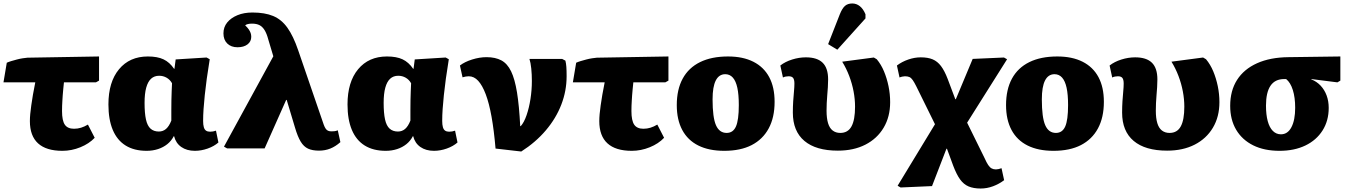

<svg xmlns="http://www.w3.org/2000/svg" viewBox="-23 -854 7774 1105"><path d="M336 14Q243 14 196 -29Q149 -72 149 -157Q149 -175 151 -197.5Q153 -220 157 -247.5Q161 -275 166.5 -308.5Q172 -342 180 -380H-3L16 -493Q27 -498 42 -502.5Q57 -507 74 -511.5Q91 -516 107 -518.5Q123 -521 135 -522L547 -529V-390L529 -380H345Q343 -359 341 -340.5Q339 -322 338 -306Q337 -290 336 -275Q335 -260 334.5 -245Q334 -230 334 -215Q334 -160 350 -136.5Q366 -113 403 -113Q424 -113 443.5 -119Q463 -125 483 -137L522 -61Q490 -27 439.5 -6.5Q389 14 336 14Z M821 14Q749 14 700 -16.5Q651 -47 626 -106.5Q601 -166 601 -253Q601 -382 662 -455.5Q723 -529 828 -529Q883 -529 918 -512.5Q953 -496 979 -458H981L988 -512L1166 -523L1184 -513Q1174 -452 1167 -401Q1160 -350 1155.5 -306.5Q1151 -263 1148.5 -226.5Q1146 -190 1146 -158Q1146 -136 1150 -122Q1154 -108 1163 -102Q1172 -96 1186 -96Q1195 -96 1203 -97.5Q1211 -99 1220 -102L1234 -34Q1209 -12 1172 1Q1135 14 1099 14Q1052 14 1020.5 -8Q989 -30 979 -70H977Q963 -43 940 -24.5Q917 -6 886.5 4Q856 14 821 14ZM891 -97Q915 -97 932.5 -112Q950 -127 963 -160Q963 -193 963 -222Q963 -251 963.5 -277.5Q964 -304 965 -328.5Q966 -353 967 -375Q955 -396 935.5 -407Q916 -418 893 -418Q865 -418 846.5 -401Q828 -384 818.5 -349.5Q809 -315 809 -262Q809 -203 817 -166.5Q825 -130 843.5 -113.5Q862 -97 891 -97Z M1921 -104 1936 -36Q1908 -11 1878 1Q1848 13 1813 13Q1775 13 1750 1.5Q1725 -10 1707.5 -39Q1690 -68 1675 -119L1627 -279H1624L1500 0H1284L1266 -10L1550 -530L1521 -627Q1512 -661 1499.5 -681Q1487 -701 1470 -709.5Q1453 -718 1427 -718Q1414 -718 1403.5 -715.5Q1393 -713 1388 -708Q1401 -696 1408.5 -685Q1416 -674 1419.5 -664Q1423 -654 1423 -642Q1423 -615 1401.5 -598.5Q1380 -582 1344 -582Q1307 -582 1285 -603.5Q1263 -625 1263 -662Q1263 -698 1284.5 -724.5Q1306 -751 1343.5 -766.5Q1381 -782 1430 -782Q1501 -782 1549 -762Q1597 -742 1631 -694.5Q1665 -647 1693 -565L1840 -137Q1845 -123 1851 -114Q1857 -105 1865 -101.5Q1873 -98 1885 -98Q1895 -98 1903 -99Q1911 -100 1921 -104Z M2197 14Q2125 14 2076 -16.5Q2027 -47 2002 -106.5Q1977 -166 1977 -253Q1977 -382 2038 -455.5Q2099 -529 2204 -529Q2259 -529 2294 -512.5Q2329 -496 2355 -458H2357L2364 -512L2542 -523L2560 -513Q2550 -452 2543 -401Q2536 -350 2531.5 -306.5Q2527 -263 2524.5 -226.5Q2522 -190 2522 -158Q2522 -136 2526 -122Q2530 -108 2539 -102Q2548 -96 2562 -96Q2571 -96 2579 -97.5Q2587 -99 2596 -102L2610 -34Q2585 -12 2548 1Q2511 14 2475 14Q2428 14 2396.5 -8Q2365 -30 2355 -70H2353Q2339 -43 2316 -24.5Q2293 -6 2262.5 4Q2232 14 2197 14ZM2267 -97Q2291 -97 2308.5 -112Q2326 -127 2339 -160Q2339 -193 2339 -222Q2339 -251 2339.5 -277.5Q2340 -304 2341 -328.5Q2342 -353 2343 -375Q2331 -396 2311.5 -407Q2292 -418 2269 -418Q2241 -418 2222.5 -401Q2204 -384 2194.5 -349.5Q2185 -315 2185 -262Q2185 -203 2193 -166.5Q2201 -130 2219.5 -113.5Q2238 -97 2267 -97Z M2977 18 2829 1Q2820 -104 2806 -182Q2792 -260 2772.5 -311.5Q2753 -363 2729 -389Q2705 -415 2675 -415Q2658 -415 2639 -409L2624 -477Q2651 -498 2694 -511.5Q2737 -525 2777 -525Q2828 -525 2862.5 -506.5Q2897 -488 2918.5 -443.5Q2940 -399 2952.5 -322Q2965 -245 2971 -128H2974Q2993 -149 3007.5 -191Q3022 -233 3030 -284.5Q3038 -336 3038 -388Q3038 -426 3034.5 -460Q3031 -494 3024 -515H3212L3231 -505Q3235 -489 3236.5 -469Q3238 -449 3238 -415Q3238 -331 3207.5 -252Q3177 -173 3118.5 -104Q3060 -35 2977 18Z M3613 14Q3520 14 3473 -29Q3426 -72 3426 -157Q3426 -175 3428 -197.5Q3430 -220 3434 -247.5Q3438 -275 3443.5 -308.5Q3449 -342 3457 -380H3274L3293 -493Q3304 -498 3319 -502.5Q3334 -507 3351 -511.5Q3368 -516 3384 -518.5Q3400 -521 3412 -522L3824 -529V-390L3806 -380H3622Q3620 -359 3618 -340.5Q3616 -322 3615 -306Q3614 -290 3613 -275Q3612 -260 3611.5 -245Q3611 -230 3611 -215Q3611 -160 3627 -136.5Q3643 -113 3680 -113Q3701 -113 3720.5 -119Q3740 -125 3760 -137L3799 -61Q3767 -27 3716.5 -6.5Q3666 14 3613 14Z M4145 14Q4057 14 3996 -16.5Q3935 -47 3903.5 -106Q3872 -165 3872 -249Q3872 -339 3906 -401.5Q3940 -464 4006 -496.5Q4072 -529 4167 -529Q4253 -529 4313 -498.5Q4373 -468 4404 -410Q4435 -352 4435 -268Q4435 -178 4401 -115Q4367 -52 4303 -19Q4239 14 4145 14ZM4159 -89Q4196 -89 4212.5 -126Q4229 -163 4229 -249Q4229 -310 4220.5 -349Q4212 -388 4194.5 -407.5Q4177 -427 4151 -427Q4115 -427 4096.5 -391Q4078 -355 4078 -282Q4078 -178 4097.5 -133.5Q4117 -89 4159 -89Z M4799 13Q4673 13 4606.5 -43Q4540 -99 4540 -206Q4540 -241 4542 -271.5Q4544 -302 4546.5 -328Q4549 -354 4549 -373Q4549 -396 4541.5 -405.5Q4534 -415 4516 -415Q4508 -415 4499.5 -413.5Q4491 -412 4483 -408L4468 -477Q4496 -499 4536 -511.5Q4576 -524 4615 -524Q4680 -524 4711.5 -493Q4743 -462 4743 -397Q4743 -375 4741.5 -352Q4740 -329 4738 -306Q4736 -283 4735 -260.5Q4734 -238 4734 -217Q4734 -174 4742.5 -145.5Q4751 -117 4769 -103Q4787 -89 4813 -89Q4857 -89 4877.5 -126.5Q4898 -164 4898 -240Q4898 -283 4889.5 -328Q4881 -373 4864.5 -416.5Q4848 -460 4824 -499L5006 -523L5023 -513Q5048 -483 5064.5 -443.5Q5081 -404 5090.5 -358.5Q5100 -313 5100 -266Q5100 -182 5062.5 -119Q5025 -56 4957.5 -21.5Q4890 13 4799 13ZM4796 -568 4743 -600 4810 -771Q4824 -806 4840 -820Q4856 -834 4882 -834Q4906 -834 4925.5 -818.5Q4945 -803 4958 -772V-748Z M5621 231Q5580 231 5551.5 219Q5523 207 5502.5 178.5Q5482 150 5463 100L5427 2H5424L5341 217L5160 225L5143 215L5358 -139L5250 -358Q5239 -380 5230 -393Q5221 -406 5211 -410.5Q5201 -415 5185 -415Q5179 -415 5169.5 -413Q5160 -411 5154 -408L5139 -477Q5168 -499 5204.5 -511.5Q5241 -524 5276 -524Q5317 -524 5344.5 -512.5Q5372 -501 5392.5 -474Q5413 -447 5431 -400L5475 -283H5478L5575 -515L5755 -523L5773 -513L5543 -148L5644 57Q5655 82 5664.5 96Q5674 110 5684.5 115.5Q5695 121 5709 121Q5715 121 5724.5 119Q5734 117 5741 114L5756 183Q5727 205 5692 218Q5657 231 5621 231Z M6040 14Q5952 14 5891 -16.5Q5830 -47 5798.5 -106Q5767 -165 5767 -249Q5767 -339 5801 -401.5Q5835 -464 5901 -496.5Q5967 -529 6062 -529Q6148 -529 6208 -498.5Q6268 -468 6299 -410Q6330 -352 6330 -268Q6330 -178 6296 -115Q6262 -52 6198 -19Q6134 14 6040 14ZM6054 -89Q6091 -89 6107.5 -126Q6124 -163 6124 -249Q6124 -310 6115.5 -349Q6107 -388 6089.5 -407.5Q6072 -427 6046 -427Q6010 -427 5991.5 -391Q5973 -355 5973 -282Q5973 -178 5992.5 -133.5Q6012 -89 6054 -89Z M6694 13Q6568 13 6501.5 -43Q6435 -99 6435 -206Q6435 -241 6437 -271.5Q6439 -302 6441.5 -328Q6444 -354 6444 -373Q6444 -396 6436.5 -405.5Q6429 -415 6411 -415Q6403 -415 6394.5 -413.5Q6386 -412 6378 -408L6363 -477Q6391 -499 6431 -511.5Q6471 -524 6510 -524Q6575 -524 6606.5 -493Q6638 -462 6638 -397Q6638 -375 6636.5 -352Q6635 -329 6633 -306Q6631 -283 6630 -260.5Q6629 -238 6629 -217Q6629 -174 6637.5 -145.5Q6646 -117 6664 -103Q6682 -89 6708 -89Q6752 -89 6772.5 -126.5Q6793 -164 6793 -240Q6793 -283 6784.5 -328Q6776 -373 6759.5 -416.5Q6743 -460 6719 -499L6901 -523L6918 -513Q6943 -483 6959.5 -443.5Q6976 -404 6985.5 -358.5Q6995 -313 6995 -266Q6995 -182 6957.5 -119Q6920 -56 6852.5 -21.5Q6785 13 6694 13Z M7341 14Q7253 14 7189.5 -17.5Q7126 -49 7091.5 -107Q7057 -165 7057 -245Q7057 -332 7096.5 -394Q7136 -456 7211.5 -490Q7287 -524 7393 -525L7691 -529V-390L7674 -380L7524 -399V-397Q7555 -385 7577.5 -361Q7600 -337 7612 -304.5Q7624 -272 7624 -233Q7624 -159 7588.5 -103Q7553 -47 7489.5 -16.5Q7426 14 7341 14ZM7349 -81Q7388 -81 7409.5 -122Q7431 -163 7431 -234Q7431 -293 7417.5 -336Q7404 -379 7379 -399H7368Q7315 -399 7289 -360.5Q7263 -322 7263 -246Q7263 -194 7273 -157Q7283 -120 7302.5 -100.5Q7322 -81 7349 -81Z"/></svg>

Font: Literata ExtraBold
Style: Regular
Weight: 800
Designer: Latin by Veronika Burian and Jose Scaglione. Greek by Irene Vlachou. Cyrillic by Vera Evstafieva.
Foundry: TypeTogether
Version: Version 3.103;gftools[0.9.29]